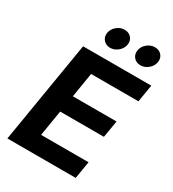

<svg xmlns="http://www.w3.org/2000/svg" viewBox="-222 -1066 1071 1187"><g transform="rotate(30 314.0 -472.5)"><path d="M20.5 0 141.1 -727.5H627.9L607.4 -604H269.5L240.7 -428.2H552.7L532.2 -307.1H220.2L189.9 -123.5H528.8L508.3 0ZM289.6 -802.7Q259.3 -802.7 241.5 -823.7Q223.6 -844.7 228.5 -874Q233.4 -903.3 258.3 -924.1Q283.2 -944.8 313.5 -944.8Q343.8 -944.8 361.6 -924.1Q379.4 -903.3 374.5 -874Q369.6 -844.7 344.7 -823.7Q319.8 -802.7 289.6 -802.7ZM505.9 -802.7Q475.6 -802.7 457.8 -823.7Q439.9 -844.7 444.8 -874Q449.7 -903.3 474.6 -924.1Q499.5 -944.8 529.8 -944.8Q560.1 -944.8 577.9 -924.1Q595.7 -903.3 590.8 -874Q585.9 -844.7 561 -823.7Q536.1 -802.7 505.9 -802.7Z"/></g></svg>

Font: Inter
Style: Bold Italic
Weight: 700
Italic angle: -9.39999°
Designer: Rasmus Andersson
Foundry: rsms
Version: Version 4.001;git-9221beed3